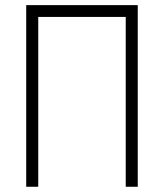

<svg xmlns="http://www.w3.org/2000/svg" viewBox="-20 -713 626 733"><path d="M460 0H505.9V-693.4H80.1V0H126V-648.4H460Z"/></svg>

Font: Cascadia Code PL ExtraLight
Style: Regular
Weight: 200
Monospace: yes
Designer: Aaron Bell
Foundry: Saja Typeworks
Version: Version 2404.023